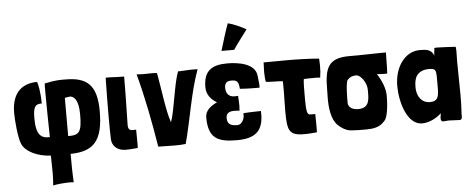

<svg xmlns="http://www.w3.org/2000/svg" viewBox="-59 -948 3227 1308"><g transform="rotate(-5 1554.5 -294.5)"><path d="M392 0C550 -2 615 -70 615 -273C615 -451 548 -508 403 -508C372 -508 340 -511 258 -493C257 -485 257 -465 257 -436C257 -363 259 -236 261 -126C201 -123 167 -149 167 -264C167 -349 186 -359 226 -359C226 -437 213 -495 207 -508C118 -508 33 -463 33 -311C33 -261 43 -141 62 -97C86 -42 167 -4 257 0C258 59 259 95 259 120C259 159 257 172 255 204C281 198 335 193 369 193C383 193 394 194 396 196C393 142 392 87 392 0ZM386 -383C394 -385 410 -389 421 -389C442 -389 480 -371 480 -264C480 -139 462 -122 386 -122ZM396 196V198C397 197 397 197 396 196Z M674 -76C676 -32 708 5 769 5C801 5 837 1 851 0C852 -9 852 -20 852 -33C852 -58 851 -91 851 -125H824C807 -125 796 -135 796 -160C796 -223 801 -329 801 -490V-493C732 -493 706 -498 675 -496V-495C673 -397 672 -303 672 -227C672 -161 673 -108 674 -76Z M991 3C1022 3 1064 5 1105 5C1132 5 1158 4 1179 1C1224 -167 1248 -348 1304 -499C1293 -500 1283 -500 1273 -500C1235 -500 1206 -496 1170 -496C1138 -415 1121 -234 1092 -155C1063 -234 1045 -402 1026 -497C1014 -499 1002 -499 989 -499C969 -499 949 -498 929 -498C915 -498 901 -499 887 -500C930 -343 964 -164 991 3Z M1660 -741C1617 -764 1579 -782 1536 -793C1514 -735 1496 -670 1477 -609H1564C1593 -654 1617 -682 1660 -741ZM1527 -402C1564 -402 1577 -390 1579 -341C1634 -337 1674 -337 1713 -337C1714 -341 1714 -346 1714 -351C1714 -372 1709 -394 1708 -415C1702 -506 1579 -521 1508 -521C1401 -521 1346 -483 1346 -372C1346 -320 1378 -285 1416 -263C1374 -244 1334 -214 1334 -168C1334 -26 1395 6 1527 6C1648 6 1716 -34 1709 -176L1708 -178C1694 -178 1591 -175 1588 -173L1589 -162C1590 -136 1573 -96 1541 -96C1495 -96 1472 -109 1472 -151C1472 -187 1499 -195 1530 -195C1541 -195 1553 -194 1564 -193C1565 -207 1566 -218 1566 -229C1566 -248 1564 -267 1563 -294C1555 -294 1547 -293 1539 -293C1501 -293 1480 -316 1480 -357C1480 -392 1499 -402 1527 -402Z M1876 -287C1876 -258 1874 -210 1874 -163C1874 -130 1875 -98 1878 -74C1888 -3 1927 5 1994 5C2026 5 2062 1 2076 0C2077 -9 2077 -20 2077 -33C2077 -58 2076 -91 2076 -125H2049C2032 -125 2026 -127 2021 -145C2016 -164 2015 -205 2015 -229C2015 -289 2015 -355 2019 -369C2024 -370 2058 -371 2088 -371C2106 -371 2123 -371 2131 -369C2135 -394 2137 -422 2137 -449C2137 -466 2136 -484 2135 -499C2064 -505 1989 -507 1915 -507C1861 -507 1807 -506 1755 -506C1755 -505 1756 -505 1756 -504C1755 -486 1754 -467 1754 -449C1754 -411 1757 -378 1760 -373C1775 -369 1839 -371 1875 -367C1876 -355 1876 -341 1876 -326C1876 -312 1876 -298 1876 -287Z M2592 -501C2484 -501 2472 -498 2400 -498H2342C2199 -498 2171 -435 2171 -285C2171 -271 2170 -249 2170 -223C2170 -162 2177 -80 2222 -37C2245 -15 2276 4 2308 7C2340 10 2375 10 2408 10C2458 10 2506 5 2540 -37C2568 -62 2572 -171 2572 -206C2572 -256 2549 -313 2518 -359C2543 -357 2568 -356 2588 -357C2591 -394 2591 -422 2591 -450C2591 -467 2591 -483 2592 -501ZM2370 -133C2339 -133 2302 -146 2302 -183C2302 -210 2302 -322 2317 -338C2334 -357 2351 -363 2377 -363C2406 -363 2447 -308 2447 -259C2447 -196 2451 -133 2370 -133Z M2796 2C2843 2 2896 -24 2928 -56C2928 -43 2924 -36 2924 -21C2924 -10 2927 -2 2936 1C2951 1 2964 -2 2979 -2C3000 -2 3023 1 3044 1H3056C3068 -1 3069 -13 3069 -26C3069 -30 3069 -35 3069 -40C3072 -83 3073 -126 3073 -169C3073 -244 3070 -318 3070 -393C3070 -417 3070 -440 3071 -464V-474C3071 -482 3070 -490 3069 -498C3026 -501 2994 -502 2971 -503C2966 -503 2951 -504 2939 -504C2930 -504 2923 -503 2923 -502C2923 -486 2918 -472 2919 -451C2900 -497 2865 -497 2817 -497C2723 -494 2649 -399 2649 -266C2649 -159 2693 2 2796 2ZM2861 -138C2805 -138 2772 -186 2772 -246C2772 -263 2773 -282 2778 -299C2785 -332 2816 -363 2871 -363C2919 -363 2923 -355 2923 -291C2923 -276 2923 -258 2923 -236C2923 -175 2920 -138 2861 -138Z"/></g></svg>

Font: HEYCLAY
Style: Regular
Weight: 400
Designer: Marcelo Magalhaes
Foundry: Marcelo Magalhães
Version: Version 1.300;hotconv 1.0.109;makeotfexe 2.5.65596